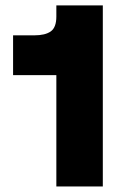

<svg xmlns="http://www.w3.org/2000/svg" viewBox="-20 -670 435 690"><path d="M182.5 -650.5H349.5V0H182.5V-400H27V-543H103.5Q142.5 -543 162.5 -557.2Q182.5 -571.5 182.5 -610.5Z"/></svg>

Font: Overused Grotesk ExtraBold
Style: Regular
Weight: 800
Version: Version 0.004